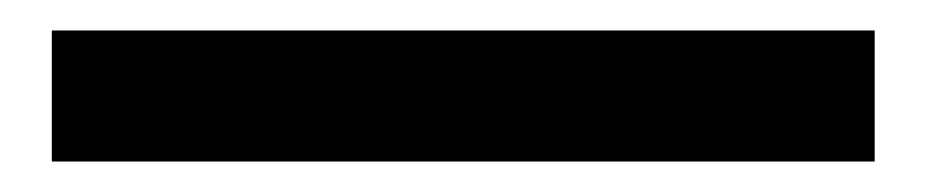

<svg xmlns="http://www.w3.org/2000/svg" viewBox="-20 49 607 126"><path d="M14 155H554V69H14Z"/></svg>

Font: Genne Gothic Bold
Style: Regular
Weight: 700
Designer: Ryoko NISHIZUKA (kana & ideographs); Paul D. Hunt (Latin, Greek & Cyrillic); Wenlong ZHANG (bopomofo); Sandoll Communica
Foundry: Adobe Systems Incorporated
Version: Version 1.004;PS 1.004;hotconv 16.6.51;makeotf.lib2.5.65220